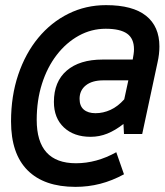

<svg xmlns="http://www.w3.org/2000/svg" viewBox="-20 -682 641 748"><path d="M274 46Q152 46 87.5 -18.5Q23 -83 23 -209Q23 -308 51 -391Q79 -474 129 -534.5Q179 -595 246.5 -628.5Q314 -662 393 -662Q497 -662 549 -620.5Q601 -579 601 -501Q601 -471 594 -440L534 -160H463L461 -199Q429 -174 398 -161.5Q367 -149 333 -149Q268 -149 229 -185.5Q190 -222 190 -285Q190 -364 240 -407Q290 -450 380 -450H497Q499 -461 500.5 -471Q502 -481 502 -490Q502 -532 475 -551Q448 -570 392 -570Q336 -570 287 -543Q238 -516 201 -468Q164 -420 143.5 -355.5Q123 -291 123 -215Q123 -46 276 -46Q356 -46 433 -89L463 -3Q417 22 370.5 34Q324 46 274 46ZM352 -241Q382 -241 410.5 -254Q439 -267 464 -295L480 -369H383Q339 -369 314.5 -349.5Q290 -330 290 -297Q290 -269 306.5 -255Q323 -241 352 -241Z"/></svg>

Font: Sometype Mono
Style: Bold Italic
Weight: 700
Italic angle: -12°
Monospace: yes
Designer: Ryoichi Tsunekawa
Foundry: Dharma Type
Version: Version 1.000; ttfautohint (v1.8.3)